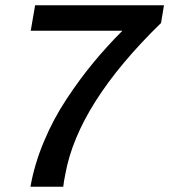

<svg xmlns="http://www.w3.org/2000/svg" viewBox="-20 -706 640 726"><path d="M95.2 0Q109.9 -84.5 145.8 -170.2Q181.6 -255.9 231.7 -331.5Q281.7 -407.2 333.3 -469.5Q384.8 -531.7 442.9 -589.8H96.2L112.8 -686H600.1L588.9 -619.1Q274.9 -313.5 227.1 -47.9Q221.2 -20 219.2 0Z"/></svg>

Font: Archivo Medium
Style: Italic
Weight: 500
Italic angle: -10°
Designer: Hector Gatti
Foundry: Omnibus-Type
Version: Version 2.001